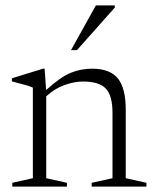

<svg xmlns="http://www.w3.org/2000/svg" viewBox="-20 -690 572 710"><path d="M319 -14 396 -31V-273Q396 -336.5 371.2 -362.5Q346.5 -388.5 287 -388.5Q255.5 -388.5 219.2 -375.8Q183 -363 151 -334V-31L227.5 -14V0H25.5V-14L101.5 -31V-366Q93.5 -370 75.8 -375.2Q58 -380.5 24 -389V-400.5L139 -436H145L150.5 -357Q204.5 -406 242.2 -421Q280 -436 320.5 -436Q386.5 -436 415.8 -400Q445 -364 445 -284.5V-31L521.5 -14V0H319ZM242.5 -504.5 334.5 -670H404.5V-662L264.5 -504.5Z"/></svg>

Font: Newsreader Text Light
Style: Regular
Weight: 300
Designer: Hugues Gentile
Foundry: Production Type
Version: Version 1.001